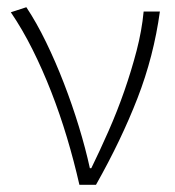

<svg xmlns="http://www.w3.org/2000/svg" viewBox="-20 -512 485 532"><path d="M200 0Q185 -66 165.5 -131Q146 -196 122 -257.5Q98 -319 70 -375Q42 -431 10 -478L53 -492Q81 -450 107.5 -395.5Q134 -341 157 -281.5Q180 -222 198.5 -161.5Q217 -101 229 -46H233Q257 -95 281 -149.5Q305 -204 324.5 -260Q344 -316 358.5 -371.5Q373 -427 378 -480H423Q406 -356 361 -240Q316 -124 246 0Z"/></svg>

Font: Giro Light
Style: Regular
Weight: 300
Designer: Paul D. Hunt
Foundry: Adobe Systems Incorporated
Version: Version 1.000;PS 1.0;hotconv 1.0.88;makeotf.lib2.5.647800